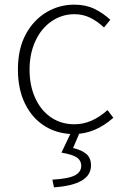

<svg xmlns="http://www.w3.org/2000/svg" viewBox="-20 -563 536 825"><path d="M57 -264Q57 -354 91 -416Q124 -477 179 -510Q234 -543 299 -543Q348 -543 385.5 -525Q423 -507 454 -478L427 -445Q398 -472 367 -487Q336 -502 300 -502Q246 -502 201.5 -471.5Q157 -441 132 -386.5Q107 -332 107 -264Q107 -195 131.5 -141.5Q156 -88 199.5 -58.5Q243 -29 300 -29Q374 -29 442 -90L467 -57Q388 13 297 13Q228 13 173.5 -20.5Q119 -54 88 -116.5Q57 -179 57 -264ZM303 190Q329 175 329 150Q329 126 309 113Q289 100 244 93L289 -2H326L294 73Q332 82 351.5 99Q371 116 371 148Q371 231 212 242L205 209Q275 205 303 190Z"/></svg>

Font: Merged Yaku Han JP ExtraLight
Style: Regular
Weight: 250
Designer: Ryoko NISHIZUKA 西塚涼子 (kana, bopomofo & ideographs); Paul D. Hunt (Latin, Greek & Cyrillic); Sandoll Communications 산돌커뮤니
Foundry: Adobe
Version: Version 2.004